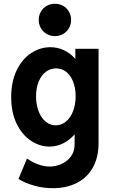

<svg xmlns="http://www.w3.org/2000/svg" viewBox="-20 -781 602 1014"><path d="M377.9 -523.4H500.5V-25.9Q500.5 51.8 469.5 105.5Q438.5 159.2 384 186Q329.6 212.9 258.8 212.9Q206.5 212.9 157.5 198.5Q108.4 184.1 77.6 164.1L122.6 56.2Q149.9 75.7 181.6 87.2Q213.4 98.6 242.7 98.6Q272.5 98.6 302.7 85.9Q333 73.2 353.5 46.6Q374 20 374 -19V-71.3Q347.2 -40.5 313 -23.7Q278.8 -6.8 241.2 -6.8Q190.9 -6.8 144.3 -37.1Q97.7 -67.4 68.4 -126.7Q39.1 -186 39.1 -268.6Q39.1 -351.1 68.6 -410.9Q98.1 -470.7 145.5 -501.2Q192.9 -531.7 245.6 -531.7Q284.7 -531.7 318.1 -515.6Q351.6 -499.5 377.9 -470.2ZM379.4 -272.9Q379.4 -316.9 366 -350.3Q352.5 -383.8 329.1 -401.9Q305.7 -419.9 276.4 -419.9Q246.1 -419.9 221.9 -401.6Q197.8 -383.3 184.1 -349.6Q170.4 -315.9 170.4 -272Q170.4 -228.5 183.8 -193.6Q197.3 -158.7 220.7 -138.9Q244.1 -119.1 273.4 -119.1Q303.7 -119.1 327.9 -138.7Q352.1 -158.2 365.7 -193.4Q379.4 -228.5 379.4 -272.9ZM184.6 -675.8Q184.6 -699.7 195.8 -719.2Q207 -738.8 226.6 -750Q246.1 -761.2 270 -761.2Q293.9 -761.2 313.5 -750Q333 -738.8 344.2 -719.2Q355.5 -699.7 355.5 -675.8Q355.5 -651.9 344.2 -632.3Q333 -612.8 313.5 -601.6Q293.9 -590.3 270 -590.3Q246.1 -590.3 226.6 -601.6Q207 -612.8 195.8 -632.3Q184.6 -651.9 184.6 -675.8Z"/></svg>

Font: Reddit Mono
Style: Bold
Weight: 700
Designer: Stephen Hutchings
Foundry: Reddit
Version: Version 1.009